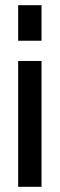

<svg xmlns="http://www.w3.org/2000/svg" viewBox="-20 -497 230 740"><path d="M140 -477V-340H50V-477ZM140 -262V223H50V-262Z"/></svg>

Font: Turret Road
Style: Bold
Weight: 700
Designer: Noponies
Foundry: Noponies
Version: Version 1.001; ttfautohint (v1.8)